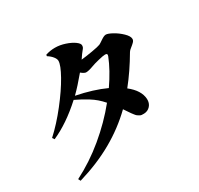

<svg xmlns="http://www.w3.org/2000/svg" viewBox="-179 -1026 1359 1313"><g transform="rotate(-30 500.0 -369.0)"><path d="M326.2 -784.2 327.1 -794.9Q362.8 -807.1 401.9 -807.1Q440.4 -807.1 481 -793.7Q521.5 -780.3 546.6 -762Q571.8 -743.7 571.8 -729Q571.8 -718.8 568.8 -712.4Q565.9 -706.1 556.9 -695.8Q547.9 -685.5 542 -676.8Q541 -675.8 520 -645Q558.1 -648.9 609.1 -657.7Q660.2 -666.5 675.8 -672.9Q683.1 -675.8 708.5 -693.4Q733.9 -710.9 748 -710.9Q764.6 -710.9 798.8 -692.1Q833 -673.3 862.5 -644.8Q892.1 -616.2 892.1 -594.2Q892.1 -581.5 880.6 -570.1Q869.1 -558.6 853.8 -546.9Q838.4 -535.2 833 -525.9Q765.1 -409.7 691.9 -318.8Q769 -258.3 772.9 -189Q774.4 -155.8 754.9 -134.3Q735.4 -112.8 705.1 -111.8Q694.8 -111.3 686.5 -112.3Q678.2 -113.3 670.2 -118.4Q662.1 -123.5 657.2 -126.7Q652.3 -129.9 643.3 -141.4Q634.3 -152.8 630.1 -158.7Q626 -164.6 613.8 -182.6Q601.6 -200.7 595.2 -210Q497.6 -115.2 376.7 -46.4Q255.9 22.5 100.1 68.8L90.8 50.8Q214.4 -11.7 325.4 -104Q436.5 -196.3 522.9 -303.2Q502 -327.1 480 -346.2Q458 -365.2 431.2 -381.8Q404.3 -398.4 386.5 -408Q368.7 -417.5 335 -434.1Q210 -319.8 87.9 -266.1L77.1 -282.2Q150.4 -349.1 221.9 -440.4Q293.5 -531.7 336.2 -607.9Q378.9 -684.1 378.9 -717.8Q378.9 -732.9 364 -751.5Q349.1 -770 326.2 -784.2ZM356.9 -454.1Q487.3 -428.2 584 -383.8Q653.8 -484.9 689 -574.2Q697.3 -595.2 675.8 -595.2Q660.6 -595.2 620.8 -585.4Q581.1 -575.7 561 -567.9Q524.4 -554.2 503.9 -554.2Q490.7 -554.2 465.8 -574.2Q405.3 -501.5 356.9 -454.1Z"/></g></svg>

Font: Noto Serif JP Black
Style: Regular
Weight: 900
Designer: Ryoko NISHIZUKA  (kana & ideographs); Frank Grießhammer (Latin, Greek & Cyrillic); Wenlong ZHANG  (bopomofo); Sandoll Co
Foundry: Adobe Systems Incorporated
Version: Version 1.001;PS 1.001;hotconv 16.6.54;makeotf.lib2.5.65590